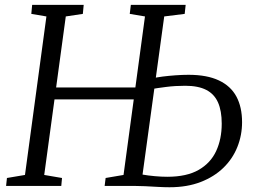

<svg xmlns="http://www.w3.org/2000/svg" viewBox="-20 -763 1040 788"><path d="M5 0 8.5 -32.5 82.5 -45 170.5 -695.5 108.5 -706 112 -743H323.5L320 -706L250 -695.5L161.5 -45L234.5 -32.5L231.5 0ZM195.5 -355V-404H577.5V-355ZM675.5 5.5Q654 5.5 627.5 4Q601 2.5 575.2 1.2Q549.5 0 529.5 0H409.5L413.5 -32.5L487 -45L575 -695.5L512.5 -706L517 -743H742L738 -706L654 -695.5L565 -46.5Q587.5 -42.5 615.2 -40Q643 -37.5 666.5 -37.5Q746.5 -37.5 795.5 -65.8Q844.5 -94 867.2 -143.2Q890 -192.5 890 -255.5Q890 -308 874.8 -342.5Q859.5 -377 826.5 -394Q793.5 -411 740 -411Q699 -411 661.8 -406.2Q624.5 -401.5 599.5 -397L603.5 -441Q622 -445.5 647.5 -448.8Q673 -452 701 -454Q729 -456 753.5 -456Q829.5 -456 878.2 -433Q927 -410 950.2 -366.8Q973.5 -323.5 973.5 -261.5Q973.5 -208 954.2 -159.8Q935 -111.5 897 -74.5Q859 -37.5 803.5 -16Q748 5.5 675.5 5.5Z"/></svg>

Font: Merriweather 36pt Light
Style: Italic
Weight: 300
Italic angle: -7.8°
Version: Version 2.101